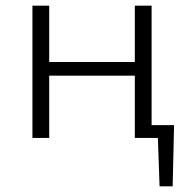

<svg xmlns="http://www.w3.org/2000/svg" viewBox="-20 -485 670 675"><path d="M587 170H541L535 0H454V-219H153V0H94V-465H153V-267H454V-465H513V-45H592Z"/></svg>

Font: Ysabeau SC Semilight
Style: Regular
Weight: 300
Designer: Christian Thalmann (Catharsis Fonts)
Version: Version 0.003